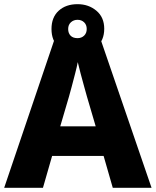

<svg xmlns="http://www.w3.org/2000/svg" viewBox="-20 -901 747 921"><path d="M521 0 477 -153H230L186 0H0L243 -717H461L707 0ZM397 -438Q392 -456 383.5 -486.5Q375 -517 366.5 -549Q358 -581 353 -603Q349 -581 340.5 -548.5Q332 -516 324 -485.5Q316 -455 311 -438L269 -295H439ZM352 -643Q296 -643 261.5 -674.5Q227 -706 227 -762Q227 -818 261.5 -849.5Q296 -881 352 -881Q405 -881 442.5 -849.5Q480 -818 480 -763Q480 -707 443 -675Q406 -643 352 -643ZM352 -718Q371 -718 383.5 -730Q396 -742 396 -762Q396 -782 383.5 -794Q371 -806 352 -806Q333 -806 320 -794Q307 -782 307 -762Q307 -742 318.5 -730Q330 -718 352 -718Z"/></svg>

Font: Noto Sans Myanmar ExtraBold
Style: Regular
Weight: 800
Designer: Monotype Design Team
Foundry: Monotype Imaging Inc.
Version: Version 2.107; ttfautohint (v1.8.4.7-5d5b)